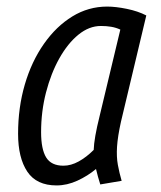

<svg xmlns="http://www.w3.org/2000/svg" viewBox="-20 -554 490 584"><path d="M152 10Q91 10 63 -32Q35 -74 35 -147Q35 -227 55.5 -297Q76 -367 113.5 -420.5Q151 -474 200 -504Q249 -534 306 -534Q332 -534 366 -527Q400 -520 425 -507L348 -184Q338 -139 336 -108Q334 -77 338.5 -52.5Q343 -28 350 -4L285 7Q281 -6 278 -16.5Q275 -27 272 -40Q247 -19 215.5 -4.5Q184 10 152 10ZM173 -50Q196 -50 219.5 -63Q243 -76 265 -98Q266 -133 283 -201L346 -464Q333 -470 318.5 -472.5Q304 -475 287 -475Q251 -475 218.5 -448.5Q186 -422 160.5 -376.5Q135 -331 120 -273Q105 -215 105 -152Q105 -100 120.5 -75Q136 -50 173 -50Z"/></svg>

Font: Ubuntu Sans Condensed
Style: Italic
Weight: 400
Width: 3
Italic angle: -13.5°
Designer: Dalton Maag Ltd
Foundry: Dalton Maag Ltd
Version: Version 1.006; ttfautohint (v1.8.4.7-5d5b)